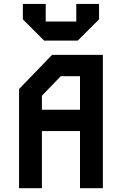

<svg xmlns="http://www.w3.org/2000/svg" viewBox="-20 -988 640 1008"><path d="M253.5 -700 80 -520.5V0H200V-300H400V0H520V-700ZM200 -485.5 299 -588H400V-412H200ZM100 -886.5V-967.5H220V-875H380.5V-967.5H500V-886.5L388.5 -775H211.5Z"/></svg>

Font: Kode
Style: Regular
Weight: 400
Monospace: yes
Designer: Isa Ozler
Foundry: Kadena LLC
Version: Version 1.000;gftools[0.9.28]